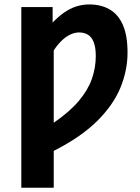

<svg xmlns="http://www.w3.org/2000/svg" viewBox="-20 -684 636 873"><path d="M76.9 169.7V-651.8H219.3V-581.5Q244 -607.4 270.2 -625.9Q296.4 -644.5 325.1 -654.1Q353.9 -663.8 385.9 -663.8Q439.9 -663.8 478.9 -641Q518 -618.2 539 -569.9Q559.9 -521.6 559.9 -444.9Q559.9 -363.7 527.2 -284.6Q494.6 -205.6 420.9 -132.9Q347.3 -60.2 224.3 2V169.7ZM224.3 -125.9Q296.4 -175.4 338.3 -225.1Q380.1 -274.7 397.8 -325.5Q415.5 -376.3 415.5 -428.8Q415.5 -467.6 406.4 -491.5Q397.3 -515.4 380.1 -526Q362.9 -536.5 339.4 -536.5Q320.1 -536.5 300 -527.1Q279.8 -517.7 260.6 -499.3Q241.3 -480.9 224.3 -454.5Z"/></svg>

Font: SourceSans3VF
Style: Regular
Weight: 200
Designer: Paul D. Hunt
Foundry: Adobe
Version: Version 3.052;hotconv 1.1.0;makeotfexe 2.6.0